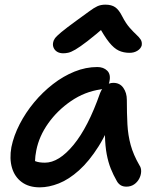

<svg xmlns="http://www.w3.org/2000/svg" viewBox="-20 -795 681 825"><path d="M151 10Q104 10 73.5 -12.5Q43 -35 31.5 -74Q20 -113 29 -163Q39 -212 64.5 -261.5Q90 -311 126.5 -355Q163 -399 207.5 -433.5Q252 -468 300.5 -487.5Q349 -507 398 -507Q425 -507 441 -491Q457 -475 450 -444Q448 -431 438.5 -422Q429 -413 413 -411Q344 -401 285.5 -361Q227 -321 187.5 -265.5Q148 -210 136 -149Q131 -124 130.5 -103.5Q130 -83 138 -51L97 -131Q116 -109 131.5 -102.5Q147 -96 173 -96Q233 -96 296 -172.5Q359 -249 410 -395Q418 -416 433.5 -427.5Q449 -439 467 -439Q495 -439 510 -417.5Q525 -396 525 -366Q525 -308 527.5 -261Q530 -214 541.5 -172Q553 -130 579 -85Q587 -74 586.5 -58Q586 -42 578 -27Q570 -12 556 -2.5Q542 7 523 7Q508 7 498 0.5Q488 -6 482 -17Q467 -43 456 -70.5Q445 -98 438.5 -132.5Q432 -167 431 -213.5Q430 -260 435 -323L477 -325Q444 -230 403.5 -166Q363 -102 319.5 -63Q276 -24 233 -7Q190 10 151 10ZM252 -566Q237 -566 226.5 -572Q216 -578 211 -588.5Q206 -599 208 -611Q209 -620 215.5 -629.5Q222 -639 243 -656.5Q264 -674 308 -706Q343 -731 363 -746Q383 -761 398 -768Q413 -775 433 -775Q459 -775 475 -764Q491 -753 505 -725Q521 -694 537.5 -675.5Q554 -657 566 -646Q578 -635 584.5 -625Q591 -615 589 -600Q585 -586 570.5 -577Q556 -568 537 -568Q511 -568 490.5 -577.5Q470 -587 449 -613Q428 -639 401 -689L440 -688Q388 -643 355.5 -618Q323 -593 304 -582Q285 -571 273.5 -568.5Q262 -566 252 -566Z"/></svg>

Font: Shantell Sans Medium
Style: Italic
Weight: 500
Italic angle: -11°
Designer: Stephen Nixon, Anya Danilova, Shantell Martin
Foundry: Arrow Type
Version: Version 1.011;[c5ecc13dd]